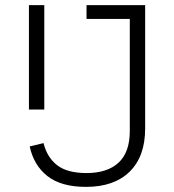

<svg xmlns="http://www.w3.org/2000/svg" viewBox="-20 -718 680 750"><path d="M547 -698V-216Q547 -107 486.5 -47.5Q426 12 316 12Q219 12 165.5 -30Q112 -72 96 -146L150 -159Q164 -103 203.5 -72.5Q243 -42 318 -42Q399 -42 443 -82.5Q487 -123 487 -206V-644H318V-698ZM93 -698H153V-290H93Z"/></svg>

Font: IBM Plex Sans Devanagari Light
Style: Regular
Weight: 300
Designer: Mike Abbink, Paul van der Laan, Pieter van Rosmalen, Erin McLaughlin
Foundry: Bold Monday
Version: Version 1.1